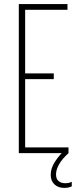

<svg xmlns="http://www.w3.org/2000/svg" viewBox="-20 -749 384 939"><path d="M72 0V-729H310V-701H103V-28H315V0ZM96 -362V-390H243V-362ZM295 170Q264 170 246 152.5Q228 135 228 106Q228 74 249 41.5Q270 9 301 -19L312 -8L315 0Q284 28 269 54.5Q254 81 254 104Q254 126 266.5 136.5Q279 147 298 147Q308 147 315.5 145.5Q323 144 331 140V162Q327 165 316.5 167.5Q306 170 295 170Z"/></svg>

Font: Hubot Sans Condensed ExtraLight
Style: Regular
Weight: 200
Width: 3
Designer: Deni Anggara
Foundry: GitHub, Inc., Subsidiary of Microsoft Corporation
Version: Version 2.000